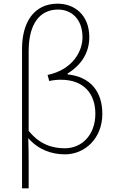

<svg xmlns="http://www.w3.org/2000/svg" viewBox="-20 -827 632 1045"><path d="M100 198H136C136 102 137 18 134 -75C190 -11 262 13 334 13C443 13 537 -75 537 -207C537 -328 473 -409 348 -422V-427C424 -474 466 -541 466 -625C466 -746 385 -807 294 -807C163 -807 100 -703 100 -562ZM136 -548C136 -701 199 -775 296 -775C367 -775 429 -725 429 -624C429 -547 375 -448 239 -419L248 -386C269 -391 291 -393 311 -393C438 -393 499 -315 499 -208C499 -92 425 -20 333 -20C266 -20 196 -40 136 -115Z"/></svg>

Font: SSpoqa Han Sans Neo Thin
Style: Regular
Weight: 100
Designer: [Spoqa Han Sans Neo] Dong-huui Kim  Younghwa Kang  Yujin Lee  [Noto Sans] Ryoko NISHIZUKA  (kana & ideographs); Paul D. 
Foundry: Spoqa (http://www.spoqa-han-sans.com)
Version: Version 1.000